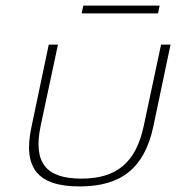

<svg xmlns="http://www.w3.org/2000/svg" viewBox="-20 -660 632 689"><path d="M93 -205C61 -56 116 9 266 9C414 9 498 -56 530 -205L592 -500H558L496 -209C468 -76 398 -19 272 -19C145 -19 98 -76 126 -209L188 -500H155ZM273 -612H547L553 -640H279Z"/></svg>

Font: LT Wave Text Thin Italic
Style: Regular
Weight: 100
Designer: Daniel Lyons
Version: Version 2.5 (Glyphs App)